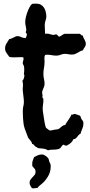

<svg xmlns="http://www.w3.org/2000/svg" viewBox="-20 -756 495 1052"><path d="M450.2 -516.1Q450.2 -505.4 444.1 -497.3Q438 -489.3 434.1 -480Q425.3 -478.5 418.7 -474.9Q412.1 -471.2 405.5 -467Q398.9 -462.9 391.1 -460Q383.3 -457 373 -457Q363.3 -457 354.2 -459Q345.2 -460.9 335.9 -460.9Q323.7 -460.9 312.7 -456.1Q301.8 -451.2 289.1 -451.2Q276.9 -451.2 264.4 -453.6Q252 -456.1 240.2 -456.1Q236.3 -456.1 233.2 -455.6Q230 -455.1 227.1 -455.1Q222.7 -445.8 223.4 -436Q224.1 -426.3 224.1 -417Q224.1 -400.4 220.9 -383.8Q217.8 -367.2 217.8 -350.1Q217.8 -336.4 220.9 -323.5Q224.1 -310.5 224.1 -296.9Q224.1 -289.6 222.2 -283.4Q220.2 -277.3 217.5 -271.5Q214.8 -265.6 212.9 -259.8Q210.9 -253.9 210.9 -247.1Q210.9 -242.7 212.4 -238Q213.9 -233.4 213.9 -229L210.9 -226.1Q210.9 -224.1 211.9 -222.9Q212.9 -221.7 214.4 -220Q215.8 -218.3 216.8 -215.8Q217.8 -213.4 217.8 -209Q217.8 -196.3 215.8 -183.6Q213.9 -170.9 213.9 -158.2Q213.9 -155.8 214.8 -147.7Q215.8 -139.6 217.5 -128.9Q219.2 -118.2 220.9 -106.4Q222.7 -94.7 224.6 -84.5Q226.6 -74.2 228.3 -66.9Q230 -59.6 231 -58.1Q234.9 -52.7 240.2 -49.6Q245.6 -46.4 250 -42Q252 -41 255.9 -41Q261.2 -41 265.9 -42.5Q270.5 -43.9 275.9 -44.9Q281.2 -46.4 286.9 -46.4Q292.5 -46.4 297.9 -47.9Q303.7 -50.3 308.1 -54.2Q312.5 -58.1 316.7 -61.8Q320.8 -65.4 325.7 -68.1Q330.6 -70.8 336.9 -70.8Q345.2 -85.9 355.2 -99.6Q365.2 -113.3 372.1 -128.9Q374 -127.9 376 -127.9Q379.9 -127.9 382.6 -129.9Q385.3 -131.8 389.2 -131.8Q389.6 -131.8 394 -130.6Q398.4 -129.4 403.3 -127.7Q408.2 -126 412.6 -124.3Q417 -122.6 418 -122.1Q420.9 -119.6 422.6 -113.3Q424.3 -106.9 426.8 -103Q429.2 -99.1 431.2 -97.2Q433.1 -95.2 434.3 -93Q435.5 -90.8 436.3 -87.9Q437 -85 437 -79.1Q437 -64 430.9 -50.5Q424.8 -37.1 420.9 -22.9Q414.6 -20.5 410.6 -15.9Q406.7 -11.2 403.1 -6.3Q399.4 -1.5 394.8 2.4Q390.1 6.3 381.8 6.8Q377.9 18.1 369.1 25.9Q360.4 33.7 350.1 39.1Q347.2 42 341.8 42Q338.9 42 335.2 40.5Q331.5 39.1 330.1 36.1Q323.7 38.6 321 41.3Q318.4 43.9 316.4 47.1Q314.5 50.3 312.3 53.2Q310.1 56.2 305.4 58.6Q300.8 61 292.2 62.5Q283.7 64 269 64Q262.2 64 255.6 64.7Q249 65.4 243.2 67.9Q231.9 60.1 215.3 58.3Q198.7 56.6 185.1 55.2Q186 50.3 182.1 50.3Q178.2 50.3 175.8 47.9Q170.4 44.9 167 39.3Q163.6 33.7 155.8 32.2Q155.3 26.4 151.9 21.2Q148.4 16.1 144.3 11.2Q140.1 6.3 136.2 1.2Q132.3 -3.9 130.9 -9.8Q126.5 -23.9 120.4 -38.3Q114.3 -52.7 110.8 -67.9Q109.4 -74.7 108.2 -85.7Q106.9 -96.7 106.2 -108.9Q105.5 -121.1 105.2 -132.3Q105 -143.6 105 -150.9Q105 -163.1 107.9 -174.1Q110.8 -185.1 110.8 -196.8Q110.8 -212.4 108.4 -227.5Q106 -242.7 105 -257.8Q104 -266.1 105 -274.4Q106 -282.7 106 -291Q106 -303.7 102.1 -313Q105 -314.9 107.2 -318.8Q109.4 -322.8 110.8 -327.4Q112.3 -332 113 -336.9Q113.8 -341.8 113.8 -345.2L110.8 -348.1Q111.8 -355.5 112.3 -363Q112.8 -370.6 112.8 -377.9Q112.8 -385.7 111.1 -392.8Q109.4 -399.9 105 -405.8Q104 -413.6 106.4 -420.4Q108.9 -427.2 108.9 -434.1L107.9 -441.9Q96.7 -443.4 84.5 -442.6Q72.3 -441.9 61 -441.9Q53.2 -441.9 45.4 -442.1Q37.6 -442.4 30.8 -444.8Q23.4 -455.6 15.6 -466.1Q7.8 -476.6 7.8 -490.2Q7.8 -505.9 15.6 -517.6Q23.4 -529.3 30.8 -542Q36.6 -542.5 42.5 -544.9Q48.3 -547.4 54 -550.3Q59.6 -553.2 64.9 -555.7Q70.3 -558.1 76.2 -558.1Q86.4 -558.1 95.7 -553Q105 -547.9 116.2 -547.9H121.1Q123.5 -553.2 125.7 -559.1Q127.9 -564.9 127 -570.8Q124.5 -572.8 122.8 -575Q121.1 -577.1 121.1 -580.1Q121.1 -582.5 122.6 -584.2Q124 -585.9 124 -589.8Q124 -601.1 121.1 -612.5Q118.2 -624 118.2 -636.2Q118.2 -646 121.3 -660.2Q124.5 -674.3 129.6 -688.7Q134.8 -703.1 141.6 -715.8Q148.4 -728.5 155.8 -734.9Q162.1 -735.8 168 -735.8Q173.8 -735.8 180.2 -735.8Q194.8 -735.8 205.1 -729.5Q215.3 -723.1 221.7 -712.9Q228 -702.6 231 -689.7Q233.9 -676.8 233.9 -664.1Q233.9 -655.8 229.5 -643.6Q225.1 -631.3 225.1 -617.2Q225.1 -606 226.1 -594Q227.1 -582 227.1 -570.8Q229.5 -570.8 231.9 -571.3Q234.4 -571.8 236.8 -571.8Q246.6 -571.8 255.4 -568.4Q264.2 -564.9 273.9 -564.9Q280.8 -564.9 285.2 -567.9Q289.1 -567.9 291.5 -566.2Q293.9 -564.5 295.7 -562.3Q297.4 -560.1 299.6 -557.9Q301.8 -555.7 305.2 -555.2Q312.5 -558.1 319.1 -563Q325.7 -567.9 334 -570.8H418Q421.9 -567.9 424.8 -564.5Q427.7 -561 434.1 -561Q434.6 -555.2 437.3 -549.8Q439.9 -544.4 442.9 -539.1Q445.8 -533.7 448 -528.1Q450.2 -522.5 450.2 -516.1ZM257.8 156.2Q257.8 182.1 246.8 203.6Q235.8 225.1 217.8 243.2Q210.4 251 201.2 257.6Q191.9 264.2 186 273.4H183.1Q177.7 273.4 173.1 274.9Q168.5 276.4 163.1 276.4Q158.2 276.4 153.8 273.4Q149.9 267.6 146 260.7Q142.1 253.9 142.1 245.6Q142.1 234.9 147.2 227.8Q152.3 220.7 158.4 214.8Q164.6 209 169.7 202.4Q174.8 195.8 174.8 185.5Q174.8 178.2 173.1 174.3Q171.4 170.4 168.7 167.2Q166 164.1 162.8 161.1Q159.7 158.2 156.7 153.3V145.5Q155.8 133.3 159.4 124Q163.1 114.7 167 104.5Q179.2 98.1 188.7 94.2Q198.2 90.3 211.9 90.3Q215.3 90.3 220.2 92.5Q225.1 94.7 229.7 97.9Q234.4 101.1 238.3 104.7Q242.2 108.4 244.6 111.3Q246.6 114.3 247.6 120.4Q248.5 126.5 250 129.4Q252 134.3 253.4 136.7Q254.9 139.2 255.9 141.4Q256.8 143.6 257.3 146.7Q257.8 149.9 257.8 156.2Z"/></svg>

Font: Margarine
Style: Regular
Weight: 400
Designer: Astigmatic (AOETI)
Foundry: Astigmatic (AOETI)
Version: Version 1.000